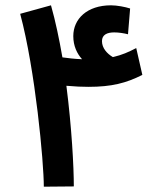

<svg xmlns="http://www.w3.org/2000/svg" viewBox="-20 -702 612 723"><path d="M258 0C258 -74 250 -223 230 -379C263 -376 290 -375 313 -375C400 -375 455 -389 516 -420L493 -521C464 -506 440 -495 405 -487C383 -500 364 -521 364 -547C364 -571 383 -580 410 -580C427 -580 446 -577 462 -573L470 -670C452 -676 420 -682 398 -682C308 -682 256 -631 256 -566C256 -529 270 -500 289 -479C261 -480 236 -483 215 -486C203 -555 189 -622 172 -682L56 -650C113 -438 145 -91 145 1Z"/></svg>

Font: Noto Sans Arabic SemBd
Style: Regular
Weight: 600
Designer: Monotype Design Team, Nadine Chahine, Nizar Qandah and Khaled Hosny
Foundry: Monotype Imaging Inc.
Version: Version 2.012